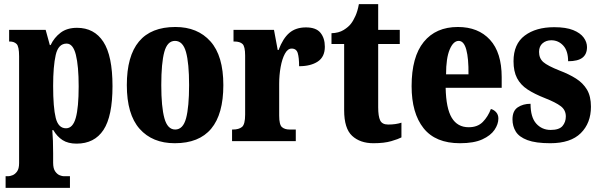

<svg xmlns="http://www.w3.org/2000/svg" viewBox="-20 -680 2887 925"><path d="M7 225V169H20Q27 169 39.5 164.5Q52 160 62 146.5Q72 133 72 106V-409Q72 -456 60 -468Q48 -480 27 -480H24V-536H200L220 -463H224Q241 -499 272 -522.5Q303 -546 351 -546Q434 -546 478 -478.5Q522 -411 522 -265Q522 -120 478.5 -54Q435 12 349 12Q308 12 281.5 -5Q255 -22 237 -53H232Q234 -29 235 -1.5Q236 26 236 58V104Q236 132 246 146Q256 160 268 164.5Q280 169 287 169H317V225ZM298 -62Q331 -62 345 -112Q359 -162 359 -264Q359 -362 345.5 -416Q332 -470 301 -470Q261 -470 248.5 -415.5Q236 -361 236 -266Q236 -162 248.5 -112Q261 -62 298 -62Z M822 10Q714 10 652.5 -59.5Q591 -129 591 -270Q591 -550 825 -550Q932 -550 994 -480.5Q1056 -411 1056 -270Q1056 10 822 10ZM824 -56Q862 -56 876.5 -110.5Q891 -165 891 -270Q891 -376 876 -429.5Q861 -483 823 -483Q786 -483 771.5 -429.5Q757 -376 757 -270Q757 -165 772 -110.5Q787 -56 824 -56Z M1098 0V-56H1102Q1131 -56 1146 -68.5Q1161 -81 1161 -128V-412Q1161 -456 1148.5 -468Q1136 -480 1109 -480H1105V-536H1300L1318 -439H1322Q1343 -495 1374 -521.5Q1405 -548 1454 -548Q1503 -548 1524 -522Q1545 -496 1545 -455Q1545 -406 1511 -383.5Q1477 -361 1421 -361Q1421 -402 1414.5 -424Q1408 -446 1385 -446Q1366 -446 1352.5 -421Q1339 -396 1332 -357Q1325 -318 1325 -277V-123Q1325 -79 1338.5 -67.5Q1352 -56 1375 -56H1405V0Z M1779 10Q1715 10 1676.5 -25.5Q1638 -61 1638 -149V-468H1577V-520Q1612 -521 1635.5 -535.5Q1659 -550 1671 -566Q1682 -580 1692.5 -603.5Q1703 -627 1709 -660H1802V-536H1906V-468H1802V-163Q1802 -120 1811.5 -100Q1821 -80 1850 -80Q1887 -80 1914 -89V-18Q1899 -10 1865 0Q1831 10 1779 10Z M2196 10Q2078 10 2020.5 -62.5Q1963 -135 1963 -265Q1963 -406 2021.5 -478Q2080 -550 2186 -550Q2284 -550 2340.5 -488.5Q2397 -427 2397 -308V-257H2127Q2129 -158 2156.5 -112.5Q2184 -67 2238 -67Q2281 -67 2306 -92.5Q2331 -118 2345 -155Q2360 -151 2370.5 -139Q2381 -127 2381 -109Q2381 -82 2362.5 -54.5Q2344 -27 2303.5 -8.5Q2263 10 2196 10ZM2237 -322Q2238 -398 2226.5 -440.5Q2215 -483 2190 -483Q2164 -483 2146.5 -441.5Q2129 -400 2129 -322Z M2631 10Q2561 10 2521 -5Q2481 -20 2465 -46Q2449 -72 2449 -105Q2449 -146 2474.5 -163Q2500 -180 2536 -180Q2536 -115 2563.5 -84.5Q2591 -54 2633 -54Q2674 -54 2690 -73Q2706 -92 2706 -119Q2706 -150 2681.5 -168.5Q2657 -187 2606 -207Q2555 -227 2521.5 -249Q2488 -271 2471 -303.5Q2454 -336 2454 -385Q2454 -468 2508 -508.5Q2562 -549 2650 -549Q2707 -549 2741.5 -535Q2776 -521 2792 -499Q2808 -477 2808 -453Q2808 -419 2786 -402Q2764 -385 2717 -385Q2717 -435 2693.5 -460.5Q2670 -486 2636 -486Q2611 -486 2594 -471.5Q2577 -457 2577 -430Q2577 -399 2597.5 -381Q2618 -363 2676 -340Q2721 -323 2755 -301.5Q2789 -280 2808 -248Q2827 -216 2827 -166Q2827 -87 2778 -38.5Q2729 10 2631 10Z"/></svg>

Font: Noto Serif Sinhala ExtraCondensed Black
Style: Regular
Weight: 900
Width: 2
Designer: Jelle Bosma - Monotype Design Team
Foundry: Monotype Imaging Inc.
Version: Version 2.007; ttfautohint (v1.8.4.7-5d5b)